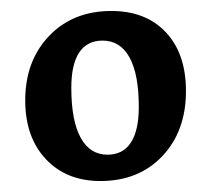

<svg xmlns="http://www.w3.org/2000/svg" viewBox="-20 -668 385 350"><path d="M26 -485Q26 -557 69.5 -602.5Q113 -648 183 -648Q246 -648 282.5 -609Q319 -570 319 -502Q319 -429 276 -383.5Q233 -338 163 -338Q101 -338 63.5 -378Q26 -418 26 -485ZM233 -473Q233 -533 216 -563.5Q199 -594 167 -594Q139 -594 124.5 -572.5Q110 -551 110 -508Q110 -448 127 -417Q144 -386 176 -386Q204 -386 218.5 -408Q233 -430 233 -473Z"/></svg>

Font: Alegreya Medium
Style: Regular
Weight: 500
Designer: Juan Pablo del Peral
Foundry: Huerta Tipografica
Version: Version 2.007; ttfautohint (v1.6)